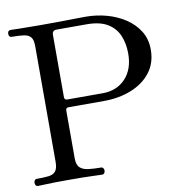

<svg xmlns="http://www.w3.org/2000/svg" viewBox="-81 -803 844 880"><g transform="rotate(-10 341.0 -363.0)"><path d="M26 0Q19 0 15.5 -5Q12 -10 12 -17Q12 -23 15.5 -28Q19 -33 26 -33Q59 -33 80.5 -35.5Q102 -38 113 -51Q124 -64 124 -95V-634Q124 -663 113.5 -675.5Q103 -688 81.5 -691Q60 -694 26 -694Q12 -694 12 -710Q12 -726 26 -726Q34 -726 67.5 -725Q101 -724 168 -724Q224 -724 261 -724.5Q298 -725 324.5 -725.5Q351 -726 375 -726Q425 -726 472.5 -713Q520 -700 558.5 -674.5Q597 -649 620 -612Q643 -575 643 -526Q643 -464 609.5 -420.5Q576 -377 518.5 -354Q461 -331 390 -331H226Q213 -331 213 -318V-95Q213 -65 227 -52Q241 -39 266.5 -36Q292 -33 324 -33Q331 -33 334.5 -28Q338 -23 338 -17Q338 -10 334.5 -5Q331 0 324 0Q314 0 276.5 -1.5Q239 -3 168 -3Q101 -3 69 -1.5Q37 0 26 0ZM226 -367H391Q457 -367 497.5 -410Q538 -453 538 -526Q538 -573 522 -610.5Q506 -648 470 -669.5Q434 -691 373 -691H234Q213 -691 213 -670V-381Q213 -367 226 -367Z"/></g></svg>

Font: Zen Old Mincho
Style: Regular
Weight: 400
Designer: Yoshimichi Ohira
Foundry: Positype
Version: Version 1.001